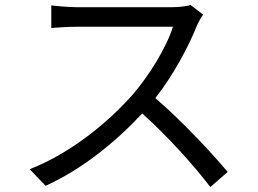

<svg xmlns="http://www.w3.org/2000/svg" viewBox="-20 -728 1040 775"><path d="M749 -708C733 -703 707 -699 674 -699H288C258 -699 201 -704 187 -706V-615C198 -616 253 -620 288 -620H678C653 -538 580 -419 512 -342C409 -227 261 -108 100 -45L164 22C312 -45 447 -155 554 -270C656 -179 762 -61 829 27L899 -34C834 -112 712 -242 607 -332C678 -422 741 -539 775 -625C781 -639 794 -661 800 -669Z"/></svg>

Font: Noto Sans JP Regular
Style: Regular
Weight: 400
Designer: Ryoko NISHIZUKA (kana & ideographs); Paul D. Hunt (Latin, Greek & Cyrillic); Wenlong ZHANG (bopomofo); Sandoll Communica
Foundry: Adobe Systems Incorporated
Version: Version 1.004;PS 1.004;hotconv 1.0.82;makeotf.lib2.5.63406